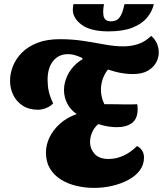

<svg xmlns="http://www.w3.org/2000/svg" viewBox="-20 -895 794 936"><path d="M438 21Q394 21 352 11Q310 1 276.5 -20Q243 -41 223.5 -73.5Q204 -106 204 -151Q204 -189 221.5 -225.5Q239 -262 272.5 -292Q306 -322 354 -339Q324 -359 308 -390Q292 -421 292 -456Q292 -490 307.5 -524.5Q323 -559 354.5 -586.5Q386 -614 433 -630L522 -572Q497 -550 484.5 -519.5Q472 -489 472 -457Q472 -439 476.5 -420.5Q481 -402 489 -387Q507 -387 525.5 -387Q544 -387 561 -386.5Q578 -386 590 -386Q609 -386 624 -386Q639 -386 649 -387Q650 -381 650.5 -374.5Q651 -368 651 -363Q651 -316 623.5 -295.5Q596 -275 549 -275Q529 -275 507 -278.5Q485 -282 459 -290Q439 -273 429 -249.5Q419 -226 419 -202Q419 -170 441 -145Q463 -120 510 -120Q546 -120 581.5 -136Q617 -152 648 -183Q663 -176 672.5 -161.5Q682 -147 682 -127Q682 -92 661.5 -64.5Q641 -37 605.5 -18Q570 1 527 11Q484 21 438 21ZM166 -360Q121 -360 90.5 -380Q60 -400 44.5 -432Q29 -464 29 -501Q29 -537 43 -572.5Q57 -608 86.5 -638Q116 -668 162 -686Q208 -704 272 -704Q333 -704 387.5 -695.5Q442 -687 490.5 -678Q539 -669 581 -669Q619 -669 653 -680Q687 -691 717 -720Q735 -705 744.5 -684Q754 -663 754 -639Q754 -613 740.5 -589Q727 -565 699.5 -549.5Q672 -534 628 -534Q585 -534 541.5 -545.5Q498 -557 457.5 -573.5Q417 -590 383 -607L380 -613Q355 -624 340.5 -627.5Q326 -631 311 -631Q266 -631 239 -597.5Q212 -564 212 -506Q212 -477 217.5 -451Q223 -425 239 -391Q224 -375 203 -367.5Q182 -360 166 -360ZM510 -742Q422 -742 378.5 -774Q335 -806 335 -848Q335 -860 338 -875H487Q485 -865 484 -855.5Q483 -846 483 -837Q483 -829 484.5 -818.5Q486 -808 494.5 -799.5Q503 -791 520 -791Q545 -791 557.5 -804Q570 -817 576.5 -836.5Q583 -856 587 -875H730Q722 -839 696.5 -808.5Q671 -778 625 -760Q579 -742 510 -742Z"/></svg>

Font: Sansita Swashed Light ExtraBold
Style: Regular
Weight: 800
Version: Version 1.003